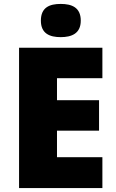

<svg xmlns="http://www.w3.org/2000/svg" viewBox="-20 -957 589 977"><path d="M289 -937C233 -937 188 -920 188 -852C188 -786 233 -768 289 -768C344 -768 391 -786 391 -852C391 -920 344 -937 289 -937ZM501 0V-157H270V-292H484V-447H270V-559H501V-714H77V0Z"/></svg>

Font: Noto Sans Thai Looped Black
Style: Regular
Weight: 900
Designer: Sasikarn Vongin, Ben Mitchell
Foundry: The Fontpad Ltd
Version: Version 1.001